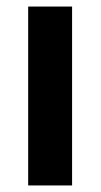

<svg xmlns="http://www.w3.org/2000/svg" viewBox="-20 -566 307 586"><path d="M200 0V-546H66V0Z"/></svg>

Font: Noto Sans Sinhala Condensed
Style: Bold
Weight: 700
Width: 3
Designer: Jelle Bosma - Monotype Design Team
Foundry: Monotype Imaging Inc.
Version: Version 2.006